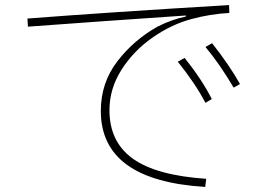

<svg xmlns="http://www.w3.org/2000/svg" viewBox="-20 -730 1040 756"><path d="M788 6Q377 -19 377 -293Q377 -404 442 -488.5Q507 -573 600 -625Q655 -653 712 -665V-669Q552 -658 394 -647Q236 -636 90 -625L88 -657Q412 -682 882 -710L883 -679Q808 -675 734 -655Q655 -634 580.5 -582Q506 -530 458.5 -455.5Q411 -381 411 -296Q411 -171 503.5 -105Q596 -39 792 -26ZM900 -385Q843 -481 789 -545L815 -560Q883 -474 925 -399ZM789 -325Q748 -403 680 -487L707 -502Q775 -417 814 -340Z"/></svg>

Font: IBM Plex Sans JP ExtraLight
Style: Regular
Weight: 200
Designer: Mike Abbink; Paul van der Laan; Pieter van Rosmalen; Wujin Sim; Yejin Wi; Jinhee Kim; Boomi Park; Yona Kim; Kichan Ma
Foundry: Sandoll Inc.
Version: Version 1.001